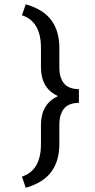

<svg xmlns="http://www.w3.org/2000/svg" viewBox="-20 -722 448 902"><path d="M172.4 -44.4V-134.3Q172.4 -234.4 252.9 -270.5Q172.4 -306.2 172.4 -406.7V-497.6Q172.4 -621.1 83 -650.4L101.1 -701.7Q183.6 -678.2 221.2 -627Q258.8 -575.7 258.8 -497.6V-406.7Q258.8 -303.2 350.6 -303.2V-238.8Q258.8 -238.8 258.8 -134.3V-44.4Q258.8 33.7 221.2 85Q183.6 136.2 101.1 160.2L83 107.9Q172.4 78.6 172.4 -44.4Z"/></svg>

Font: Yantramanav
Style: Regular
Weight: 400
Version: Version 1.001;PS 1.0;hotconv 1.0.72;makeotf.lib2.5.5900; ttf